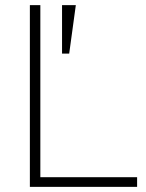

<svg xmlns="http://www.w3.org/2000/svg" viewBox="-20 -732 572 752"><path d="M97 0V-712H138V-38H517V0ZM251 -522H223V-712H277Z"/></svg>

Font: Muli ExtraLight
Style: Regular
Weight: 250
Designer: Vernon Adams
Foundry: Vernon Adams
Version: Version 2.100; ttfautohint (v1.8.1.43-b0c9)